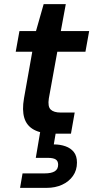

<svg xmlns="http://www.w3.org/2000/svg" viewBox="-20 -646 451 928"><path d="M237 0Q179 0 144 -19Q109 -38 97.5 -76Q86 -114 96 -171L136 -396H56L74 -496H154L191 -626H298L274 -496H411L393 -396H257L216 -170Q210 -131 225 -116.5Q240 -102 274 -102H341L323 0ZM77 262 89 192H197Q228 192 244.5 182Q261 172 261 150Q261 132 249 124.5Q237 117 212 117H153L174 -7H250L240 52Q271 52 296.5 61Q322 70 337 89Q352 108 352 140Q352 177 332.5 204.5Q313 232 280 247Q247 262 206 262Z"/></svg>

Font: DM Sans 24pt SemiBold
Style: Italic
Weight: 600
Italic angle: -10°
Designer: Colophon Foundry, Jonny Pinhorn
Foundry: Colophon Foundry
Version: Version 4.004;gftools[0.9.30]